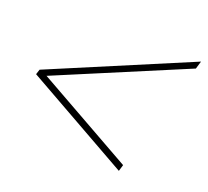

<svg xmlns="http://www.w3.org/2000/svg" viewBox="-86 -552 716 660"><g transform="rotate(20 272.0 -222.0)"><path d="M50.5 -214.5 54 -224 414.5 -21 407.5 2.5 26.5 -212.5 32.5 -231 544.5 -447 536 -418.5Z"/></g></svg>

Font: Newsreader 24pt ExtraLight
Style: Italic
Weight: 250
Italic angle: -17°
Designer: Hugues Gentile
Foundry: Production Type
Version: Version 1.003